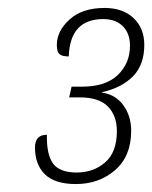

<svg xmlns="http://www.w3.org/2000/svg" viewBox="-20 -841 383 483"><path d="M171 -378Q118 -378 93 -402.5Q68 -427 68 -470Q68 -502 98 -502Q97 -452 113.5 -429.5Q130 -407 173 -407Q215 -407 244.5 -432.5Q274 -458 274 -511Q274 -550 251.5 -573Q229 -596 181 -596H154L160 -623H186Q246 -623 276.5 -652.5Q307 -682 307 -726Q307 -757 289 -775Q271 -793 240 -793Q156 -793 153 -699Q137 -699 130 -704.5Q123 -710 123 -728Q123 -763 155 -792Q187 -821 243 -821Q289 -821 316 -795.5Q343 -770 343 -728Q343 -678 314.5 -649Q286 -620 236 -609L237 -608Q271 -603 290.5 -576Q310 -549 310 -512Q310 -448 269.5 -413Q229 -378 171 -378Z"/></svg>

Font: Noto Serif ExtraCondensed ExtraLight
Style: Italic
Weight: 200
Width: 2
Italic angle: -12°
Designer: Monotype Design Team
Foundry: Monotype Imaging Inc.
Version: Version 2.014; ttfautohint (v1.8.4.7-5d5b)